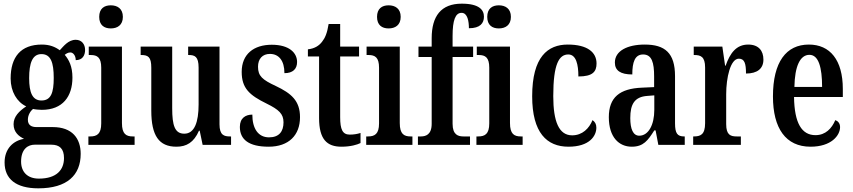

<svg xmlns="http://www.w3.org/2000/svg" viewBox="-20 -790 4651 1047"><path d="M189 237C346 237 420 165 420 49C420 -35 374 -97 268 -97H179C151 -97 132 -108 132 -137C132 -164 147 -185 160 -196C171 -193 196 -191 208 -191C322 -191 375 -264 375 -367C375 -428 356 -464 333 -491C342 -498 351 -504 364 -504C378 -504 393 -488 393 -462C430 -462 444 -488 444 -518C444 -548 426 -573 393 -573C352 -573 326 -537 306 -516C280 -535 250 -547 208 -547C93 -547 38 -479 38 -362C38 -290 73 -233 123 -210C84 -184 54 -154 54 -113C54 -68 84 -46 111 -33C52 -23 5 21 5 96C5 185 66 237 189 237ZM206 -242C157 -242 139 -285 139 -364C139 -447 157 -495 206 -495C257 -495 273 -449 273 -365C273 -284 258 -242 206 -242ZM192 184C129 184 95 147 95 91C95 20 135 -1 169 -1H260C305 -1 329 21 329 72C329 136 289 184 192 184Z M584 -635C620 -635 650 -653 650 -698C650 -743 620 -761 584 -761C548 -761 521 -743 521 -698C521 -653 548 -635 584 -635ZM462 0H714V-46H704C668 -46 645 -59 645 -119V-536H464V-490H475C510 -490 532 -477 532 -421V-117C532 -59 508 -46 472 -46H462Z M942 10C997 10 1037 -13 1065 -77H1069L1085 0H1240V-46H1234C1202 -46 1177 -53 1177 -112V-536H1006V-490H1009C1042 -490 1063 -482 1063 -421V-220C1063 -125 1041 -61 985 -61C933 -61 919 -106 919 -200V-536H747V-490H750C788 -490 805 -479 805 -421V-187C805 -50 847 10 942 10Z M1445 10C1555 10 1616 -53 1616 -151C1616 -241 1568 -281 1484 -321C1411 -355 1387 -375 1387 -426C1387 -469 1411 -496 1452 -496C1500 -496 1531 -460 1531 -391C1577 -391 1600 -414 1600 -452C1600 -502 1557 -546 1462 -546C1364 -546 1298 -495 1298 -398C1298 -309 1340 -271 1434 -225C1501 -192 1526 -169 1526 -123C1526 -73 1502 -41 1447 -41C1388 -41 1356 -89 1356 -165C1320 -165 1288 -147 1288 -98C1288 -29 1337 10 1445 10Z M1842 10C1892 10 1928 -1 1946 -10V-65C1928 -59 1909 -56 1887 -56C1848 -56 1835 -84 1835 -151V-482H1938V-536H1835V-659H1772C1764 -608 1752 -582 1736 -562C1720 -541 1696 -525 1659 -521V-482H1720V-146C1720 -30 1763 10 1842 10Z M2099 -635C2135 -635 2165 -653 2165 -698C2165 -743 2135 -761 2099 -761C2063 -761 2036 -743 2036 -698C2036 -653 2063 -635 2099 -635ZM1977 0H2229V-46H2219C2183 -46 2160 -59 2160 -119V-536H1979V-490H1990C2025 -490 2047 -477 2047 -421V-117C2047 -59 2023 -46 1987 -46H1977Z M2259 0H2543V-46H2507C2478 -46 2448 -55 2448 -115V-479H2560V-536H2448V-594C2448 -679 2463 -720 2497 -720C2530 -720 2537 -673 2537 -636C2599 -636 2619 -664 2619 -699C2619 -736 2593 -770 2498 -770C2385 -770 2334 -702 2334 -581V-536H2262V-479H2334V-115C2334 -55 2301 -46 2275 -46H2259Z M2700 -635C2736 -635 2766 -653 2766 -698C2766 -743 2736 -761 2700 -761C2664 -761 2637 -743 2637 -698C2637 -653 2664 -635 2700 -635ZM2578 0H2830V-46H2820C2784 -46 2761 -59 2761 -119V-536H2580V-490H2591C2626 -490 2648 -477 2648 -421V-117C2648 -59 2624 -46 2588 -46H2578Z M3080 10C3195 10 3232 -49 3232 -94C3232 -114 3224 -126 3211 -135C3193 -90 3156 -52 3100 -52C3028 -52 2997 -127 2997 -266C2997 -442 3029 -493 3079 -493C3122 -493 3134 -438 3134 -373C3212 -373 3233 -399 3233 -444C3233 -505 3183 -547 3076 -547C2967 -547 2882 -480 2882 -265C2882 -66 2962 10 3080 10Z M3425 10C3489 10 3513 -24 3548 -79H3555L3570 0H3714V-46H3711C3674 -46 3661 -62 3661 -118V-375C3661 -501 3606 -547 3496 -547C3402 -547 3333 -513 3333 -449C3333 -405 3364 -384 3428 -384C3428 -451 3442 -493 3487 -493C3535 -493 3547 -448 3547 -373V-315L3481 -312C3359 -307 3300 -259 3300 -151C3300 -41 3356 10 3425 10ZM3466 -50C3432 -50 3417 -87 3417 -146C3417 -222 3440 -262 3510 -267L3548 -270V-191C3548 -109 3516 -50 3466 -50Z M3760 0H4020V-46H3997C3964 -46 3940 -54 3940 -113V-276C3940 -366 3963 -470 4009 -470C4040 -470 4048 -444 4048 -389C4110 -389 4143 -416 4143 -465C4143 -513 4117 -547 4060 -547C3995 -547 3961 -500 3937 -432H3934L3919 -536H3763V-490H3766C3801 -490 3825 -481 3825 -422V-118C3825 -55 3799 -46 3763 -46H3760Z M4400 10C4513 10 4561 -51 4561 -97C4561 -118 4549 -130 4535 -135C4516 -90 4482 -53 4427 -53C4352 -53 4312 -118 4310 -261H4576V-305C4576 -463 4506 -547 4391 -547C4267 -547 4195 -452 4195 -264C4195 -90 4265 10 4400 10ZM4463 -316H4312C4314 -429 4343 -491 4394 -491C4444 -491 4463 -422 4463 -316Z"/></svg>

Font: Noto Serif Sinhala ExtraCondensed SemiBold
Style: Regular
Weight: 600
Width: 2
Designer: Jelle Bosma - Monotype Design Team
Foundry: Monotype Imaging Inc.
Version: Version 2.007